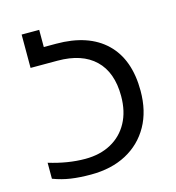

<svg xmlns="http://www.w3.org/2000/svg" viewBox="-108 -806 830 907"><g transform="rotate(-15 307.5 -352.0)"><path d="M226.1 9.8Q170.9 9.8 127.9 3.4Q85 -2.9 42 -19V-97.2Q134.8 -68.8 219.2 -68.8Q292 -68.8 345.9 -98.4Q399.9 -127.9 429.4 -182.4Q459 -236.8 459 -312Q459 -428.2 395 -489.5Q331.1 -550.8 211.9 -550.8H80.1V-713.9H166V-629.9H226.1Q383.8 -629.9 469 -547.9Q554.2 -465.8 554.2 -312Q554.2 -212.9 513.7 -140.9Q473.1 -68.8 399.7 -29.5Q326.2 9.8 226.1 9.8Z"/></g></svg>

Font: Kurinto Seri
Style: Regular
Weight: 400
Designer: Kurinto was developed by Clint Goss from a range of fonts that are compatible with the SIL Open Font License Version 1.1
Foundry: Clinton F. Goss
Version: Version 2.196; July 25, 2020